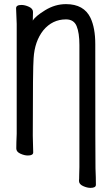

<svg xmlns="http://www.w3.org/2000/svg" viewBox="-20 -737 540 931"><path d="M419 174Q402 174 382.5 165Q363 156 363 140Q364 132 364 112.5Q364 93 365 73V-519Q365 -578 351.5 -610.5Q338 -643 300 -643Q234 -643 190 -590Q148 -537 143 -455Q139 -410 139 -79Q139 -56 141 2Q141 17 115 17Q98 17 78.5 8Q59 -1 59 -17Q59 -44 61 -88V-621Q58 -684 58 -697Q58 -713 84 -713Q101 -713 120.5 -704Q140 -695 140 -679L139 -637Q151 -658 199 -687.5Q247 -717 300 -717Q387 -717 419 -650Q442 -601 442 -523Q442 58 443 79Q445 124 445 159Q445 174 419 174Z"/></svg>

Font: LXGW WenKai Mono Medium
Style: Regular
Weight: 500
Monospace: yes
Designer: LXGW / Fontworks Inc.
Foundry: LXGW / Fontworks Inc.
Version: Version 1.520; June 14, 2025